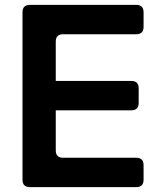

<svg xmlns="http://www.w3.org/2000/svg" viewBox="-20 -765 635 785"><path d="M102 0Q72 0 72 -30V-715Q72 -745 102 -745H537Q567 -745 567 -715V-655Q567 -625 537 -625H238Q208 -625 208 -595V-434H517Q547 -434 547 -404V-344Q547 -314 517 -314H208V-150Q208 -120 238 -120H537Q567 -120 567 -90V-30Q567 0 537 0Z"/></svg>

Font: Pitagon Sans Text
Style: Bold
Weight: 700
Designer: Travis Tran
Foundry: Pitagon
Version: Version 1.001; ttfautohint (v1.8.4.7-5d5b);gftools[0.9.26]